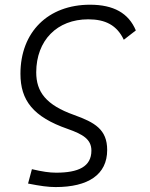

<svg xmlns="http://www.w3.org/2000/svg" viewBox="-20 -547 626 802"><path d="M212.4 234.4C348.1 234.4 427.7 182.6 427.7 79.6C427.7 -6.3 376 -35.6 289.1 -66.9C172.4 -108.4 131.3 -163.1 131.3 -245.1C131.8 -378.4 218.3 -466.3 348.6 -466.3C419.9 -466.3 468.3 -441.9 497.1 -380.9L547.4 -419.9C517.1 -492.2 454.6 -527.3 356 -527.3C180.7 -527.3 65.4 -413.1 65.4 -238.8C65.4 -127.9 118.2 -58.6 263.2 -8.3C325.7 13.7 361.8 34.7 361.8 82C361.8 149.4 307.1 174.3 214.4 174.3C186 174.3 157.2 169.9 113.3 159.7L97.2 219.7C148.9 230 181.6 234.4 212.4 234.4Z"/></svg>

Font: Cascadia Code NF Light
Style: Italic
Weight: 300
Italic angle: -10°
Monospace: yes
Designer: Aaron Bell
Foundry: Saja Typeworks
Version: Version 2404.023